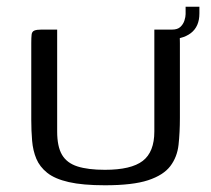

<svg xmlns="http://www.w3.org/2000/svg" viewBox="-20 -548 628 571"><path d="M515 -197Q515 -154 511 -117.5Q507 -81 486.5 -54Q466 -27 420.5 -12Q375 3 292 3Q226 3 184.5 -6.5Q143 -16 120.5 -34Q98 -52 88 -76Q78 -100 75.5 -129.5Q73 -159 73 -191V-420Q73 -436 74 -445Q75 -454 82 -457Q89 -460 103 -460H150V-157Q150 -112 164.5 -87.5Q179 -63 210.5 -53Q242 -43 292 -43Q370 -43 404.5 -69.5Q439 -96 439 -157V-460H484Q499 -460 506 -457Q513 -454 514 -445Q515 -436 515 -420ZM475 -431 471 -460H492Q508 -460 516.5 -468Q525 -476 528.5 -487Q532 -498 532 -506V-528H573V-508Q573 -469 547.5 -449.5Q522 -430 475 -431Z"/></svg>

Font: Genos
Style: Regular
Weight: 400
Designer: Robert E. Leuschke
Foundry: Robert E. Leuschke
Version: Version 1.010